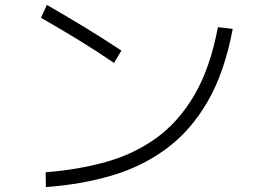

<svg xmlns="http://www.w3.org/2000/svg" viewBox="-20 -750 1040 778"><path d="M472 -545 442 -495Q369 -545 295 -590Q221 -635 146 -678L170 -730Q247 -686 322.5 -640Q398 -594 472 -545ZM166 8 165 -52Q295 -62 408.5 -93.5Q522 -125 613 -190.5Q704 -256 768 -365.5Q832 -475 863 -640L923 -633Q890 -456 820.5 -337Q751 -218 651.5 -145.5Q552 -73 429 -37.5Q306 -2 166 8Z"/></svg>

Font: Murecho Light
Style: Regular
Weight: 300
Designer: Neil Summerour
Foundry: Positype
Version: Version 1.010; ttfautohint (v1.8.3)